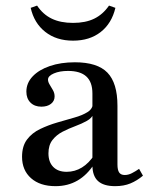

<svg xmlns="http://www.w3.org/2000/svg" viewBox="-20 -648 548 680"><path d="M307.3 -207.3V-316.9Q307.3 -357.3 285.9 -377Q264.5 -396.8 221 -396.8Q191.1 -396.8 170.6 -387.9Q150 -379 150 -366.1Q150 -358.1 155.6 -348.8Q161.3 -339.5 167.3 -329Q173.4 -318.5 173.4 -306.5Q173.4 -290.3 160.5 -280.2Q147.6 -270.2 126.6 -270.2Q102.4 -270.2 87.9 -284.7Q73.4 -299.2 73.4 -323.4Q73.4 -354 95.6 -377.4Q117.7 -400.8 156.5 -414.1Q195.2 -427.4 245.2 -427.4Q325 -427.4 360.5 -390.7Q396 -354 396 -273.4V-207.3ZM176.6 11.3Q121.8 11.3 89.9 -16.9Q58.1 -45.2 58.1 -92.7Q58.1 -130.6 75.8 -154Q93.5 -177.4 122.2 -191.1Q150.8 -204.8 182.7 -214.1Q214.5 -223.4 243.1 -231.5Q271.8 -239.5 290.3 -251.2Q308.9 -262.9 308.9 -283.1L311.3 -245.2Q305.6 -229.8 287.5 -219.8Q269.4 -209.7 246.4 -201.2Q223.4 -192.7 201.6 -181.5Q179.8 -170.2 165.7 -152Q151.6 -133.9 151.6 -104.8Q151.6 -74.2 168.5 -56.9Q185.5 -39.5 216.1 -39.5Q245.2 -39.5 270.2 -54.8Q295.2 -70.2 314.5 -100V-68.5Q288.7 -28.2 254.4 -8.5Q220.2 11.3 176.6 11.3ZM396 -65.3Q396 -46 402 -37.1Q408.1 -28.2 421.8 -28.2Q434.7 -28.2 447.2 -34.7Q459.7 -41.1 472.6 -50L486.3 -25.8Q465.3 -8.1 441.9 1.6Q418.5 11.3 387.9 11.3Q346.8 11.3 327 -6.9Q307.3 -25 307.3 -62.9V-207.3H396ZM238.7 -504Q179.8 -504 140.3 -535.1Q100.8 -566.1 88.7 -620.2L111.3 -628.2Q132.3 -596.8 163.3 -581.9Q194.4 -566.9 238.7 -566.9Q283.1 -566.9 313.7 -581.9Q344.4 -596.8 366.1 -628.2L388.7 -620.2Q375.8 -565.3 336.7 -534.7Q297.6 -504 238.7 -504Z"/></svg>

Font: Playfair 5pt SemiExpanded Light Medium
Style: Regular
Weight: 500
Version: Version 2.203